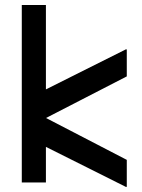

<svg xmlns="http://www.w3.org/2000/svg" viewBox="-20 -726 565 764"><path d="M75.2 -185.4V-326.5L481.9 -530.1L484.5 -528.6V-422L163.1 -256.5L484.5 -89.9V16.7L481.9 18.2ZM66.7 -706H162.7V0H66.7Z"/></svg>

Font: Lineal Thin
Style: Regular
Weight: 200
Designer: Created by Frank Adebiaye with contributions from Anton Moglia & Ariel Martín Pérez
Created by Frank ADEBIAYE with FontF
Foundry: Velvetyne Type Foundry
Version: Version 2.000;Glyphs 3.2 (3227)